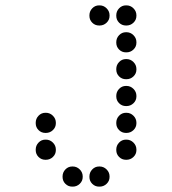

<svg xmlns="http://www.w3.org/2000/svg" viewBox="-20 -508 640 715"><path d="M349 -488Q334 -488 323.5 -477Q313 -466 313 -451V-449Q313 -434 323.5 -423.5Q334 -413 349 -413H351Q366 -413 377 -423.5Q388 -434 388 -449V-451Q388 -466 377 -477Q366 -488 351 -488ZM449 -488Q434 -488 423.5 -477Q413 -466 413 -451V-449Q413 -434 423.5 -423.5Q434 -413 449 -413H451Q466 -413 477 -423.5Q488 -434 488 -449V-451Q488 -466 477 -477Q466 -488 451 -488ZM449 -388Q434 -388 423.5 -377Q413 -366 413 -351V-349Q413 -334 423.5 -323.5Q434 -313 449 -313H451Q466 -313 477 -323.5Q488 -334 488 -349V-351Q488 -366 477 -377Q466 -388 451 -388ZM449 -288Q434 -288 423.5 -277Q413 -266 413 -251V-249Q413 -234 423.5 -223.5Q434 -213 449 -213H451Q466 -213 477 -223.5Q488 -234 488 -249V-251Q488 -266 477 -277Q466 -288 451 -288ZM449 -188Q434 -188 423.5 -177Q413 -166 413 -151V-149Q413 -134 423.5 -123.5Q434 -113 449 -113H451Q466 -113 477 -123.5Q488 -134 488 -149V-151Q488 -166 477 -177Q466 -188 451 -188ZM149 -88Q134 -88 123.5 -77Q113 -66 113 -51V-49Q113 -34 123.5 -23.5Q134 -13 149 -13H151Q166 -13 177 -23.5Q188 -34 188 -49V-51Q188 -66 177 -77Q166 -88 151 -88ZM449 -88Q434 -88 423.5 -77Q413 -66 413 -51V-49Q413 -34 423.5 -23.5Q434 -13 449 -13H451Q466 -13 477 -23.5Q488 -34 488 -49V-51Q488 -66 477 -77Q466 -88 451 -88ZM149 12Q134 12 123.5 23Q113 34 113 49V51Q113 66 123.5 76.5Q134 87 149 87H151Q166 87 177 76.5Q188 66 188 51V49Q188 34 177 23Q166 12 151 12ZM449 12Q434 12 423.5 23Q413 34 413 49V51Q413 66 423.5 76.5Q434 87 449 87H451Q466 87 477 76.5Q488 66 488 51V49Q488 34 477 23Q466 12 451 12ZM249 112Q234 112 223.5 123Q213 134 213 149V151Q213 166 223.5 176.5Q234 187 249 187H251Q266 187 277 176.5Q288 166 288 151V149Q288 134 277 123Q266 112 251 112ZM349 112Q334 112 323.5 123Q313 134 313 149V151Q313 166 323.5 176.5Q334 187 349 187H351Q366 187 377 176.5Q388 166 388 151V149Q388 134 377 123Q366 112 351 112Z"/></svg>

Font: Doto Rounded
Style: Bold
Weight: 700
Monospace: yes
Version: Version 1.000